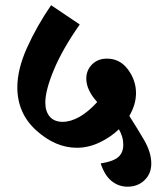

<svg xmlns="http://www.w3.org/2000/svg" viewBox="-20 -637 595 730"><path d="M497.1 -283.2Q497.1 -260.7 490.5 -238.8Q483.9 -216.8 471.7 -196.3Q498 -155.3 526.6 -106.9Q555.2 -58.6 555.2 -15.1Q555.2 23.4 529.5 48.1Q503.9 72.8 464.8 72.8Q431.2 72.8 404.5 51.5Q377.9 30.3 362.8 -15.6Q411.6 -23.4 430.2 -40.3Q448.7 -57.1 448.7 -86.4Q448.7 -103 444.3 -117.4Q439.9 -131.8 432.1 -145.5Q399.9 -114.7 357.9 -95Q315.9 -75.2 272 -75.2Q191.4 -75.2 118.7 -140.4Q45.9 -205.6 45.9 -305.2Q45.9 -373.5 82.8 -455.6Q119.6 -537.6 174.3 -617.2L283.2 -543.9Q217.8 -450.7 185.1 -372.3Q152.3 -293.9 152.3 -247.1Q152.3 -213.4 169.2 -193.6Q186 -173.8 218.3 -173.8Q248.5 -173.8 282 -192.6Q315.4 -211.4 349.6 -249Q329.1 -271.5 318.6 -293.9Q308.1 -316.4 308.1 -337.9Q308.1 -370.1 330.1 -392.1Q352.1 -414.1 386.7 -414.1Q436 -414.1 466.6 -372.8Q497.1 -331.5 497.1 -283.2Z"/></svg>

Font: Sitara
Style: Bold
Weight: 700
Designer: Neelakash Kshetrimayum
Foundry: Neelakash Kshetrimayum
Version: Version 1.000;PS Version 1.000;PS 1.0;hotconv 1.;hotconv 1.0